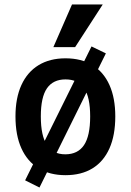

<svg xmlns="http://www.w3.org/2000/svg" viewBox="-20 -771 584 856"><path d="M272 10Q202 10 152 -20.5Q102 -51 75.5 -109.5Q49 -168 49 -252Q49 -334 75.5 -392Q102 -450 152 -480.5Q202 -511 272 -511Q343 -511 392.5 -480.5Q442 -450 468 -392Q494 -334 494 -252Q494 -168 468 -109.5Q442 -51 392.5 -20.5Q343 10 272 10ZM271 -83Q327 -83 354.5 -124Q382 -165 382 -252Q382 -338 355 -377.5Q328 -417 272 -417Q217 -417 189.5 -377.5Q162 -338 162 -252Q162 -165 189.5 -124Q217 -83 271 -83ZM156 65 92 33 388 -564 452 -533ZM218 -561 301 -751H438L315 -561Z"/></svg>

Font: Nunito Sans 7pt Condensed
Style: Bold
Weight: 700
Width: 3
Designer: Vernon Adams
Foundry: Vernon Adams
Version: Version 3.101;gftools[0.9.27]